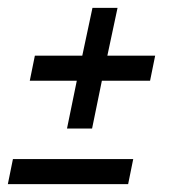

<svg xmlns="http://www.w3.org/2000/svg" viewBox="-20 -470 447 490"><path d="M176 -264H56L69 -328H190L216 -450H280L254 -328H376L363 -264H240L215 -142H151ZM13 -64H320L307 0H0Z"/></svg>

Font: Prompt Light
Style: Italic
Weight: 300
Italic angle: -12°
Designer: Katatrad Team
Foundry: CadsonDemak
Version: Version 1.000